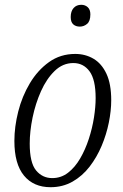

<svg xmlns="http://www.w3.org/2000/svg" viewBox="-20 -771 515 801"><path d="M191 10Q120 10 80 -38.5Q40 -87 40 -183Q40 -242 56 -305.5Q72 -369 104.5 -423.5Q137 -478 184.5 -512Q232 -546 294 -546Q336 -546 370 -526Q404 -506 424 -463.5Q444 -421 444 -353Q444 -309 434 -259.5Q424 -210 404 -162.5Q384 -115 354 -76Q324 -37 283 -13.5Q242 10 191 10ZM198 -28Q235 -28 264 -50.5Q293 -73 314.5 -110Q336 -147 350.5 -191.5Q365 -236 372 -280.5Q379 -325 379 -362Q379 -439 353.5 -473.5Q328 -508 286 -508Q242 -508 208 -475Q174 -442 151 -390.5Q128 -339 116 -281Q104 -223 104 -172Q104 -92 130.5 -60Q157 -28 198 -28ZM313 -660Q296 -660 285.5 -669.5Q275 -679 275 -700Q275 -724 287 -737.5Q299 -751 319 -751Q335 -751 346 -741Q357 -731 357 -711Q357 -683 343.5 -671.5Q330 -660 313 -660Z"/></svg>

Font: Noto Serif Condensed Light
Style: Italic
Weight: 300
Width: 3
Italic angle: -12°
Designer: Monotype Design Team
Foundry: Monotype Imaging Inc.
Version: Version 2.014; ttfautohint (v1.8.4.7-5d5b)